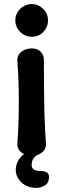

<svg xmlns="http://www.w3.org/2000/svg" viewBox="-20 -750 310 940"><path d="M136 13Q117 13 100 5.5Q83 -2 73.5 -15.5Q64 -29 65 -47Q70 -114 71.5 -182Q73 -250 71.5 -318.5Q70 -387 65 -453Q64 -472 73.5 -485Q83 -498 100 -505.5Q117 -513 136 -513Q163 -513 179 -497Q195 -481 195 -454Q195 -387 195.5 -318.5Q196 -250 198 -182Q200 -114 205 -47Q206 -29 196.5 -15.5Q187 -2 171 5.5Q155 13 136 13ZM135 -570Q113 -570 95 -581Q77 -592 66 -610Q55 -628 55 -650Q55 -673 66 -690.5Q77 -708 95 -719Q113 -730 135 -730Q158 -730 175.5 -719Q193 -708 204 -690.5Q215 -673 215 -650Q215 -618 192.5 -594Q170 -570 135 -570ZM158 170Q126 170 102 156Q78 142 65.5 117.5Q53 93 59 63Q64 43 74.5 28Q85 13 100.5 2.5Q116 -8 136 -13L169 -21L182 0Q182 0 170 5Q158 10 146.5 22.5Q135 35 135 58Q135 72 144 78.5Q153 85 165 86.5Q177 88 187 88Q199 88 209.5 94.5Q220 101 220 116Q220 145 200 157.5Q180 170 158 170Z"/></svg>

Font: Winky Sans Medium
Style: Regular
Weight: 500
Designer: Simon Atzbach
Foundry: typofactur
Version: Version 1.205